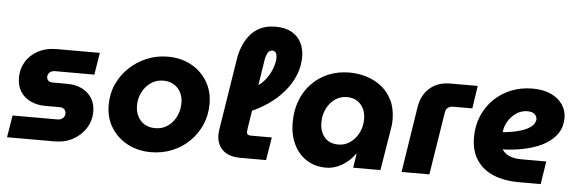

<svg xmlns="http://www.w3.org/2000/svg" viewBox="-49 -899 3203 1067"><g transform="rotate(5 1553.0 -365.0)"><path d="M16 -1 36 -124H286Q299 -124 308 -128.5Q317 -133 322.5 -141.5Q328 -150 328 -160Q328 -175 318.5 -184Q309 -193 292 -193H213Q167 -193 130.5 -210Q94 -227 73.5 -259.5Q53 -292 53 -338Q53 -385 76.5 -425Q100 -465 144.5 -489Q189 -513 250 -513H489L469 -390H249Q237 -390 228 -385.5Q219 -381 214.5 -373.5Q210 -366 209 -357Q209 -342 217.5 -334Q226 -326 242 -326H320Q371 -326 406.5 -308Q442 -290 461.5 -258.5Q481 -227 481 -185Q481 -134 455 -92.5Q429 -51 384 -26Q339 -1 281 -1Z M819 12Q747 12 689 -18.5Q631 -49 597 -103.5Q563 -158 563 -230Q563 -293 587.5 -346.5Q612 -400 654.5 -440Q697 -480 752 -502.5Q807 -525 868 -525Q940 -525 997 -494.5Q1054 -464 1087.5 -409.5Q1121 -355 1121 -282Q1121 -220 1097.5 -166.5Q1074 -113 1032.5 -72.5Q991 -32 936.5 -10Q882 12 819 12ZM831 -123Q872 -123 902 -144.5Q932 -166 948.5 -200.5Q965 -235 965 -274Q965 -308 951.5 -334Q938 -360 913 -375Q888 -390 854 -390Q814 -390 784 -368.5Q754 -347 737 -313Q720 -279 720 -240Q720 -207 733.5 -180Q747 -153 772 -138Q797 -123 831 -123Z M1318 0Q1254 0 1219.5 -31.5Q1185 -63 1185 -119Q1185 -126 1186 -133.5Q1187 -141 1188 -150L1251 -548Q1256 -580 1269 -614Q1282 -648 1305 -677.5Q1328 -707 1363.5 -725Q1399 -743 1449 -743Q1505 -743 1541 -722Q1577 -701 1594 -666Q1611 -631 1611 -590Q1611 -535 1590.5 -485Q1570 -435 1532.5 -391.5Q1495 -348 1445 -314Q1395 -280 1337 -257L1349 -393Q1389 -410 1415.5 -441.5Q1442 -473 1455.5 -508.5Q1469 -544 1469 -571Q1469 -589 1462.5 -599Q1456 -609 1443 -609Q1428 -609 1419 -595.5Q1410 -582 1405 -557L1345 -174Q1344 -167 1343 -159Q1342 -151 1342 -147Q1342 -136 1348.5 -132Q1355 -128 1365 -128H1482L1461 0Z M1797 13Q1734 13 1687.5 -17Q1641 -47 1615.5 -100Q1590 -153 1590 -221Q1590 -288 1611 -343.5Q1632 -399 1671.5 -440Q1711 -481 1764.5 -503Q1818 -525 1882 -525Q1931 -525 1977.5 -510.5Q2024 -496 2061 -466.5Q2098 -437 2120 -391.5Q2142 -346 2142 -283Q2142 -269 2140.5 -255Q2139 -241 2135 -220L2099 0H1947L1959 -78H1956Q1927 -36 1884 -11.5Q1841 13 1797 13ZM1854 -121Q1890 -121 1919.5 -142Q1949 -163 1966.5 -197.5Q1984 -232 1984 -274Q1984 -307 1971.5 -332.5Q1959 -358 1935.5 -373Q1912 -388 1878 -388Q1843 -388 1813.5 -368Q1784 -348 1766.5 -313Q1749 -278 1749 -236Q1749 -200 1762 -174Q1775 -148 1798 -134.5Q1821 -121 1854 -121Z M2217 0 2274 -366Q2285 -435 2330 -474Q2375 -513 2445 -513H2597L2578 -386H2467Q2453 -386 2441.5 -376.5Q2430 -367 2428 -352L2372 0Z M2869 0Q2791 0 2730.5 -24.5Q2670 -49 2635.5 -100Q2601 -151 2601 -227Q2601 -292 2624 -346.5Q2647 -401 2688 -441Q2729 -481 2784 -503Q2839 -525 2903 -525Q2962 -525 3004.5 -505.5Q3047 -486 3070 -452.5Q3093 -419 3093 -379Q3093 -329 3069 -292.5Q3045 -256 3003.5 -231.5Q2962 -207 2907.5 -193Q2853 -179 2792 -175Q2784 -174 2778 -174Q2772 -174 2766 -175Q2778 -153 2805 -140.5Q2832 -128 2876 -128H3013L2993 0ZM2758 -270Q2760 -270 2762.5 -270Q2765 -270 2769 -270Q2820 -276 2853 -286Q2886 -296 2904.5 -308Q2923 -320 2930.5 -333Q2938 -346 2938 -357Q2938 -373 2925 -385Q2912 -397 2885 -397Q2850 -397 2822 -377.5Q2794 -358 2777.5 -329.5Q2761 -301 2758 -273Q2758 -272 2758 -271.5Q2758 -271 2758 -270Z"/></g></svg>

Font: MuseoModerno
Style: Bold Italic
Weight: 700
Italic angle: -9°
Designer: Pablo Cosgaya, Héctor Gatti, Marcela Romero, and the Authors of The MuseoModerno Project.
Foundry: Omnibus-Type Team
Version: Version 1.003